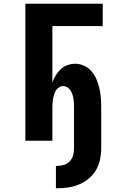

<svg xmlns="http://www.w3.org/2000/svg" viewBox="-20 -755 640 1030"><path d="M286 255H280V135H286Q305 135 323 129.5Q341 124 354 110.5Q367 97 372 79Q377 61 377 42V-179Q377 -191 376.5 -203Q376 -215 374 -226.5Q372 -238 368 -249.5Q364 -261 358 -270.5Q352 -280 341.5 -286.5Q331 -293 319 -293Q307 -293 297 -286.5Q287 -280 280.5 -270.5Q274 -261 270.5 -249.5Q267 -238 265 -226.5Q263 -215 262 -203Q261 -191 261 -179V0H116V-735H531V-615H261V-312Q268 -332 279 -350.5Q290 -369 305.5 -383.5Q321 -398 341.5 -405.5Q362 -413 383 -413Q408 -413 432 -402Q456 -391 472 -371.5Q488 -352 498 -328.5Q508 -305 513.5 -280Q519 -255 521 -230Q523 -205 523 -179V42Q523 72 516.5 102Q510 132 494.5 158Q479 184 455.5 203.5Q432 223 404 234.5Q376 246 346 250.5Q316 255 286 255Z"/></svg>

Font: Iosevka Heavy Extended
Style: Regular
Weight: 900
Width: 7
Monospace: yes
Designer: Belleve Invis
Foundry: Belleve Invis
Version: Version 32.5.0; ttfautohint (v1.8.4)